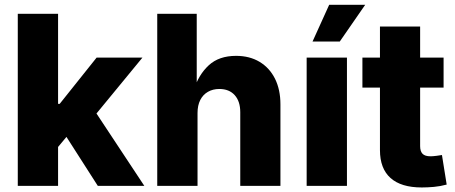

<svg xmlns="http://www.w3.org/2000/svg" viewBox="-20 -786 1926 812"><path d="M208.5 -144V-346.7H232.4L388.7 -542.5H582.5L354 -264.6H309.1ZM55.2 0V-727.5H225.6V0ZM393.6 0 248.5 -226.6 360.8 -347.2 590.3 0Z M815.4 -308.1V0H645V-727.5H812V-404.8H799.3Q819.8 -470.2 863 -510Q906.2 -549.8 978.5 -549.8Q1035.6 -549.8 1077.9 -524.4Q1120.1 -499 1143.1 -452.9Q1166 -406.7 1166 -344.7V0H996.1V-311.5Q996.1 -357.4 972.7 -383.5Q949.2 -409.7 907.7 -409.7Q880.4 -409.7 859.4 -397.7Q838.4 -385.7 826.9 -363Q815.4 -340.3 815.4 -308.1Z M1276.9 0V-542.5H1447.3V0ZM1301.8 -610.4 1372.1 -765.6H1524.4L1417 -610.4Z M1856 -542.5V-415.5H1512.7V-542.5ZM1586.9 -673.8H1756.8V-168Q1756.8 -146 1767.1 -135.5Q1777.3 -125 1800.8 -125Q1810.1 -125 1826.2 -127Q1842.3 -128.9 1849.1 -130.4L1869.1 -5.4Q1841.8 2 1814.9 4.4Q1788.1 6.8 1763.7 6.8Q1676.3 6.8 1631.6 -33.2Q1586.9 -73.2 1586.9 -150.9Z"/></svg>

Font: Inter 16pt ExtraBold
Style: Regular
Weight: 800
Version: Version 4.001;git-66647c0bb